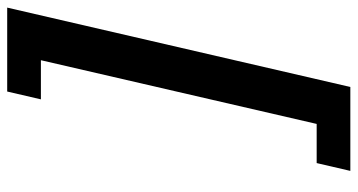

<svg xmlns="http://www.w3.org/2000/svg" viewBox="-242 -520 960 515"><g transform="rotate(-90 237.5 -262.0)"><path d="M262.2 198.2H37.1L58.1 107.9H163.1L334 -631.8H229L250 -722.2H475.1Z"/></g></svg>

Font: Perun
Style: Bold Italic
Weight: 700
Italic angle: -12°
Foundry: Copyright (c) Stefan Peev, Context Ltd, 2016
Version: Version 001.000